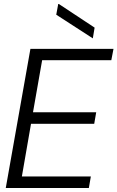

<svg xmlns="http://www.w3.org/2000/svg" viewBox="-20 -946 591 966"><path d="M9 0 133 -700H551L540 -643H192L146 -381H464L454 -323H136L90 -58H437L427 0ZM447 -753 263 -872 273 -926H276L456 -807Z"/></svg>

Font: DM Sans 36pt Light
Style: Italic
Weight: 300
Italic angle: -10°
Designer: Colophon Foundry, Jonny Pinhorn
Foundry: Colophon Foundry
Version: Version 4.004;gftools[0.9.30]